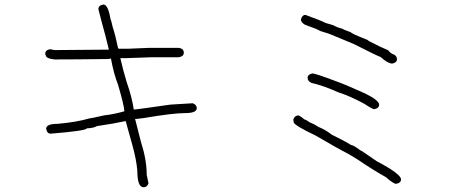

<svg xmlns="http://www.w3.org/2000/svg" viewBox="-20 -670 2040 839"><path d="M431.6 -650.4Q452.6 -650.4 462.9 -585.9Q465.3 -584.5 472.7 -550.8Q484.4 -516.1 496.1 -459L500 -457H539.1Q625 -460.9 632.8 -460.9H761.7Q783.2 -457.5 783.2 -439.5Q783.2 -423.8 761.7 -419.9H646.5Q543 -416 531.2 -416H505.9Q517.6 -363.8 533.2 -312.5Q557.1 -244.1 564.5 -191.4Q576.2 -191.4 724.6 -212.9L822.3 -218.8Q839.8 -212.4 839.8 -197.3Q839.8 -175.8 789.1 -175.8Q735.4 -175.8 609.4 -154.3Q581.1 -150.4 578.1 -150.4H570.3L595.7 -50.8Q621.1 27.8 621.1 93.8L628.9 130.9Q622.6 148.4 607.4 148.4Q580.1 148.4 580.1 76.2Q576.2 28.3 558.6 -35.2L529.3 -140.6H527.3Q473.1 -128.9 404.3 -119.1Q386.2 -109.4 359.4 -109.4Q359.4 -98.6 201.2 -85.9Q185.5 -85.9 181.6 -107.4Q181.6 -128.9 232.4 -128.9Q317.4 -136.7 369.1 -152.3Q376.5 -152.3 435.5 -166Q474.1 -169.9 523.4 -183.6Q523.4 -205.1 496.1 -298.8Q477.1 -347.2 464.8 -414.1L451.2 -412.1Q314 -410.2 218.8 -410.2Q179.7 -414.1 179.7 -429.7Q177.7 -429.7 177.7 -435.5Q177.7 -451.2 199.2 -455.1Q215.3 -451.2 220.7 -451.2Q283.2 -451.2 455.1 -453.1V-455.1Q443.4 -506.8 423.8 -576.2Q423.8 -578.1 410.2 -628.9V-630.9Q410.2 -646.5 431.6 -650.4Z M1314.5 -605Q1384.8 -579.6 1402.3 -569.8L1435.5 -560.1Q1455.6 -548.8 1476.6 -544.4Q1476.6 -542 1513.7 -528.8Q1513.7 -523.9 1585.9 -495.6Q1591.8 -489.3 1613.3 -480Q1634.8 -467.8 1675.8 -450.7Q1689.5 -433.6 1703.1 -431.2Q1714.8 -422.4 1714.8 -411.6Q1714.8 -396 1693.4 -392.1Q1672.4 -394 1642.6 -421.4Q1636.7 -421.4 1525.4 -478L1445.3 -511.2Q1414.6 -524.9 1378.9 -534.7Q1368.2 -542.5 1312.5 -562Q1294.9 -572.3 1294.9 -585.4Q1300.8 -605 1314.5 -605ZM1345.7 -349.1Q1357.9 -349.1 1451.2 -314Q1494.6 -298.3 1576.2 -261.2Q1636.7 -231.4 1636.7 -212.4Q1636.7 -196.8 1615.2 -192.9Q1607.4 -192.9 1572.3 -216.3Q1508.3 -251 1457 -267.1Q1393.1 -295.9 1339.8 -308.1Q1324.2 -316.4 1324.2 -329.6Q1324.2 -345.2 1345.7 -349.1ZM1283.2 -165.5Q1289.6 -165.5 1310.5 -147.9Q1315.9 -147.9 1332 -136.2Q1354 -127.4 1373 -114.7Q1401.9 -103.5 1429.7 -81.5Q1485.8 -54.2 1513.7 -36.6Q1522.9 -36.6 1554.7 -13.2Q1558.1 -13.2 1625 33.7Q1732.4 90.3 1732.4 113.8Q1732.4 129.4 1710.9 133.3Q1699.7 133.3 1666 104Q1613.8 75.2 1541 25.9L1502 2.4Q1455.6 -21 1359.4 -77.6Q1271 -119.6 1263.7 -134.3L1261.7 -147.9Q1268.1 -165.5 1283.2 -165.5Z"/></svg>

Font: CEF Fonts CJK Mono
Style: Regular
Weight: 400
Designer: PartyBoss (派对大魔王)
Version: Release 2.25